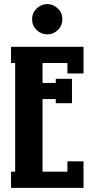

<svg xmlns="http://www.w3.org/2000/svg" viewBox="-20 -906 448 926"><path d="M259 -761.2Q237.3 -740.2 208 -740.2Q178.7 -740.2 156.7 -761.2Q134.8 -782.2 134.8 -813Q134.8 -843.8 156.7 -865Q178.7 -886.2 208 -886.2Q237.3 -886.2 259 -865Q280.8 -843.8 280.8 -813Q280.8 -782.2 259 -761.2ZM33.2 -680.2H382.8V-551.8H305.2V-602.1H185.1V-505.9H249V-525.9H327.1V-408.2H249V-428.2H185.1V-78.1H305.2V-127.9H382.8V0H33.2V-78.1H53.2V-602.1H33.2Z"/></svg>

Font: Margherita Black
Style: Regular
Weight: 900
Designer: James Puckett
Foundry: Dunwich Type Founders
Version: Version 1.008;hotconv 1.0.109;makeotfexe 2.5.65596